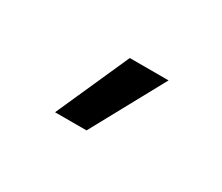

<svg xmlns="http://www.w3.org/2000/svg" viewBox="-43 -783 342 296"><g transform="rotate(30 128.5 -635.0)"><path d="M124 -700 66 -570H122L193 -700Z"/></g></svg>

Font: Space Text Light
Style: Regular
Weight: 300
Designer: Florian Karsten (Space Text), Colophon Foundry (Space Mono)
Foundry: Florian Karsten
Version: Version 1.003;PS 001.003;hotconv 1.0.88;makeotf.lib2.5.64775